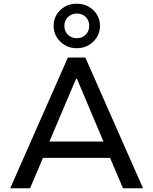

<svg xmlns="http://www.w3.org/2000/svg" viewBox="-20 -1015 826 1035"><path d="M35 0 346 -705H440L751 0H643L558 -200L607 -164H179L227 -200L142 0ZM390 -590 237 -230 212 -252H574L547 -230L395 -590ZM394 -755Q358 -755 330 -771.5Q302 -788 285.5 -815Q269 -842 269 -876Q269 -910 285.5 -936.5Q302 -963 329.5 -979Q357 -995 394 -995Q430 -995 458 -979Q486 -963 502.5 -936.5Q519 -910 519 -875Q519 -842 502.5 -815Q486 -788 458 -771.5Q430 -755 394 -755ZM394 -809Q423 -809 442 -828Q461 -847 461 -876Q461 -905 442 -923.5Q423 -942 394 -942Q366 -942 346.5 -923Q327 -904 327 -876Q327 -847 346 -828Q365 -809 394 -809Z"/></svg>

Font: Nunito Sans 12pt ExtraLight 6pt Medium
Style: Regular
Weight: 500
Version: Version 3.101;gftools[0.9.27]